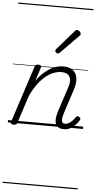

<svg xmlns="http://www.w3.org/2000/svg" viewBox="-88 -1077 822 1644"><g transform="rotate(5 323.0 -255.0)"><path d="M483 16Q455 16 437 6Q419 -4 411.5 -23.5Q404 -43 406.5 -70.5Q409 -98 420 -133L488 -340Q502 -380 499 -409Q496 -438 476.5 -453.5Q457 -469 419 -469Q389 -469 355.5 -456.5Q322 -444 288 -417.5Q254 -391 221.5 -347.5Q189 -304 160 -243L82 -4Q79 6 72.5 10.5Q66 15 51 15Q39 15 31 10Q23 5 27 -6L186 -494Q190 -506 196.5 -510.5Q203 -515 216 -515Q233 -515 239 -509Q245 -503 241 -491L203 -373Q231 -415 261.5 -442.5Q292 -470 322 -487.5Q352 -505 380 -512Q408 -519 433 -519Q483 -519 513 -497Q543 -475 551 -431.5Q559 -388 537 -323L469 -114Q461 -87 460 -68.5Q459 -50 466.5 -40.5Q474 -31 490 -31Q507 -31 522.5 -40.5Q538 -50 552 -64.5Q566 -79 575 -94Q580 -101 587 -104Q594 -107 604 -100Q615 -94 616 -86.5Q617 -79 612 -71Q601 -52 582 -31.5Q563 -11 538.5 2.5Q514 16 483 16ZM374 -625Q368 -625 359.5 -632Q351 -639 351 -646Q351 -650 352.5 -654Q354 -658 359 -663L502 -827Q508 -835 512.5 -837.5Q517 -840 523 -840Q529 -840 537 -835Q545 -830 550.5 -822.5Q556 -815 556 -808Q556 -803 554 -799.5Q552 -796 547 -792L392 -634Q383 -625 374 -625ZM0 510H646V520H0ZM0 -20H646V0H0ZM0 -505H646V-500H0ZM0 -1030H646V-1020H0Z"/></g></svg>

Font: Playwrite CO Guides
Style: Regular
Weight: 400
Designer: Veronika Burian, José Scaglione
Foundry: TypeTogether
Version: Version 1.003